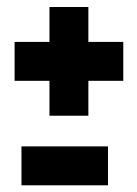

<svg xmlns="http://www.w3.org/2000/svg" viewBox="-20 -539 398 559"><path d="M237.3 -202.1H124V-303.7H22.5V-417H124V-518.6H237.3V-417H338.9V-303.7H237.3ZM294.4 0.5H42.5V-112.8H294.4Z"/></svg>

Font: Anton
Style: Regular
Weight: 400
Designer: Vernon Adams, Tural Alisoy
Foundry: Vernon Adams
Version: Version 2.300